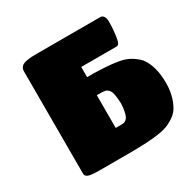

<svg xmlns="http://www.w3.org/2000/svg" viewBox="-156 -868 1031 1028"><g transform="rotate(-30 359.0 -354.5)"><path d="M367.2 -528.8V-465.8H409.2Q525.4 -462.9 577.9 -449.5Q630.4 -436 672.9 -392.1Q717.8 -333 717.8 -228Q717.8 -149.9 684.1 -89.8Q660.2 -48.3 596.2 -22.9Q541.5 -1.5 376 0H173.8Q125.5 0 107.7 -6.6Q89.8 -13.2 89.8 -28.8V-662.1Q89.8 -688.5 113.8 -699Q137.7 -709.5 198.2 -709H588.9Q617.2 -707.5 617.2 -662.1Q617.2 -616.2 609.9 -571.8Q604 -527.3 585 -528.8ZM363.8 -356V-153.8H397.9Q407.2 -153.8 413.1 -154.8Q418.9 -155.8 427 -161.4Q435.1 -167 439.9 -177Q444.8 -187 449 -206.5Q453.1 -226.1 454.1 -253.9Q452.6 -289.6 448.5 -310.3Q444.3 -331.1 435.3 -340.8Q426.3 -350.6 417 -353Q407.7 -355.5 390.1 -356Z"/></g></svg>

Font: GGS TheRock Black
Style: Regular
Weight: 900
Designer: Rodrigo Fuenzalida (2012); Goodgame Studios (2014)
Foundry: Rodrigo Fuenzalida,2012;  GGS,2014
Version: Version 1.002 | FøM Mod